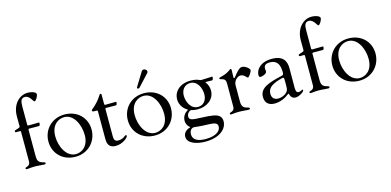

<svg xmlns="http://www.w3.org/2000/svg" viewBox="-84 -1278 4085 2004"><g transform="rotate(-15 1958.5 -276.0)"><path d="M101.2 -385.7V-62.9C98.7 -33 82.4 -22.7 60 -16.3C51.8 -13.8 47.6 -10.7 47.6 -4.3C47.6 2.8 52.9 5.7 60.4 5.7C76.3 5.7 98.7 0 145.2 0C187.1 0 220.2 6 246.8 6C256.7 6 264.2 3.6 264.2 -5C264.2 -11.7 260.3 -14.9 248.6 -17.8C210.9 -26.6 182.2 -38.7 182.5 -96.2H182.2V-385.7C182.5 -393.8 185.4 -396.7 193.5 -397L294.4 -396.3C302.6 -396.7 306.1 -399.5 307.9 -407.3L310.7 -421.5C312.1 -429.3 309.7 -432.2 301.5 -432.2L193.5 -430.8C185.4 -430.8 182.5 -433.6 182.2 -441.8V-636.4C182.2 -692.8 189.6 -728 234 -728C284.1 -728 307.5 -656.6 319.6 -656.6C334.5 -656.6 361.9 -701 361.9 -725.5C361.9 -742.9 323.9 -762.8 270.2 -762.8C184.3 -762.8 99.8 -685 100.5 -550.4L101.2 -447.4C100.9 -439.3 98 -435.4 90.6 -432.5L48.7 -418.3C41.2 -415.5 39.1 -411.6 40.5 -403.8L40.8 -402.3C41.9 -398.1 43.3 -396.3 49 -396.3L89.8 -396.7C98 -396.7 100.9 -393.8 101.2 -385.7Z M585.2 12.4C723 12.4 818.5 -91.6 818.5 -219.1C818.9 -346.9 723 -444.2 584.2 -444.2C445.7 -444.2 350.1 -341.3 350.5 -213.4C350.5 -85.9 445.7 12.4 585.2 12.4ZM433.6 -247.9C433.6 -372.2 511 -418.3 574.6 -418.3C679.3 -418.3 734.7 -290.1 734.7 -183.2C734.7 -57.9 656.6 -13.5 595.2 -13.5C491.5 -13.5 433.6 -139.9 433.6 -247.9Z M1020.2 11.4C1096.6 11.4 1156.2 -43.3 1156.2 -60.4C1156.2 -67.1 1153.4 -70.3 1147.4 -70.3C1135.3 -70.3 1116.1 -36.9 1060.7 -36.6C1020.2 -36.2 1013.5 -60 1013.5 -96.6V-387.1C1013.8 -395.2 1016.7 -398.1 1024.9 -398.1L1125.7 -397C1133.9 -397.4 1137.4 -400.2 1139.6 -408L1142.8 -422.2C1144.2 -430 1141.7 -432.9 1133.5 -432.9L1024.9 -431.5C1016.7 -431.5 1013.8 -434.3 1013.5 -442.5V-541.9C1013.5 -550.4 1009.6 -555.4 1002.8 -555.4C996.4 -555.4 993.3 -549.7 988.3 -541.5C959.2 -493.6 922.2 -456.3 887.4 -427.6C878.9 -420.5 872.5 -417.3 872.5 -409.1C872.5 -399.9 879.6 -396.3 899.5 -396.3H920.1C928.3 -396 931.1 -393.1 931.5 -384.9V-92.3C931.5 -56.1 931.8 11.4 1020.2 11.4Z M1443.2 12.4C1581 12.4 1676.5 -91.6 1676.5 -219.1C1676.8 -346.9 1581 -444.2 1442.1 -444.2C1303.6 -444.2 1208.1 -341.3 1208.5 -213.4C1208.5 -85.9 1303.6 12.4 1443.2 12.4ZM1291.5 -247.9C1291.5 -372.2 1369 -418.3 1432.5 -418.3C1537.3 -418.3 1592.7 -290.1 1592.7 -183.2C1592.7 -57.9 1514.6 -13.5 1453.1 -13.5C1349.4 -13.5 1291.5 -139.9 1291.5 -247.9ZM1388.8 -516C1388.8 -511.7 1392.4 -505.7 1400.2 -505.7C1405.5 -505.7 1411.2 -507.8 1416.2 -513.5L1532 -638.5C1536.6 -643.8 1538.7 -649.5 1538.7 -654.8C1538.7 -670.1 1520.6 -683.9 1504.3 -683.9C1495.7 -683.9 1487.6 -680.4 1482.2 -671.9L1392.4 -525.6C1389.9 -521.3 1389.2 -518.8 1388.8 -516Z M1936.4 210.9C2085.2 210.9 2171.9 138.5 2171.9 52.6C2171.9 -5.7 2128.2 -28.8 2058.6 -34.8C2040.8 -40.5 1952.8 -40.8 1891.3 -45.8C1849.1 -49.4 1827.1 -59.3 1827.1 -87.7C1827.1 -123.6 1860.4 -148.4 1875.7 -146C1880.7 -145.2 1904.8 -136 1945 -136C2046.9 -136 2127.8 -198.5 2127.8 -289.8C2127.8 -320 2119 -353.3 2097.7 -381.7C2092.7 -388.1 2093.4 -389.9 2101.6 -390.3C2141.7 -389.9 2160.2 -389.2 2167.6 -389.2C2173.3 -389.2 2180.4 -407 2180.4 -419.7C2180.4 -426.1 2179 -426.8 2174 -426.8C2167.6 -426.8 2136.7 -425.1 2061.4 -422.2C2053.3 -422.6 2047.6 -423.7 2040.1 -427.2C2015.6 -438.6 1985.1 -445.3 1948.2 -445.3C1827.1 -445.3 1761.7 -371.8 1761.7 -291.9C1761.7 -221.9 1812.1 -177.2 1835.9 -164.1C1840.9 -161.2 1842.3 -159.8 1842.3 -158C1842.3 -155.9 1839.1 -154.1 1833.5 -150.6C1801.5 -132.5 1779.5 -95.9 1779.5 -56.5C1779.5 -35.9 1785.2 -7.5 1813.2 17C1816.4 19.9 1819.2 22 1819.2 24.1C1819.2 26.6 1812.1 26.6 1802.2 30.2C1777.3 40.5 1742.9 63.2 1742.9 106.9C1742.9 178.3 1837.4 210.9 1936.4 210.9ZM1807.2 98C1807.2 56.8 1831.3 30.5 1863.6 34.4C1908.7 40.8 1976.6 43.7 2026.6 45.1C2073.9 47.9 2108.3 54 2108.3 93.4C2108.3 142.8 2052.9 185 1945.7 185C1872.2 185 1807.2 165.5 1807.2 98ZM1839.1 -311.1C1839.1 -378.9 1881 -421.9 1937.1 -421.9C2017.4 -421.9 2050.4 -334.5 2050.4 -271.3C2050.4 -203.8 2012.1 -159.4 1954.2 -159.4C1871.8 -159.4 1839.1 -250.7 1839.1 -311.1Z M2267.8 5.7C2283.7 5.7 2306.1 0 2352.6 0C2394.5 0 2427.6 6 2454.2 6C2464.1 6 2471.6 3.6 2471.6 -5C2471.6 -11.7 2467.7 -14.9 2456 -17.8C2418.3 -26.6 2389.6 -38.7 2389.9 -96.2H2389.6V-275.6C2389.6 -323.9 2431.8 -362.2 2463.8 -362.2C2505 -362.2 2523.8 -321 2535.9 -321C2547.9 -321 2582 -370.7 2582 -389.9C2582 -407.3 2535.5 -444.6 2501.8 -444.6C2470.5 -444.6 2427.9 -388.5 2408 -362.9C2402.3 -355.5 2398.8 -352.3 2394.5 -352.3C2389.2 -352.3 2389.6 -361.2 2389.6 -373.2C2389.6 -400.9 2391.3 -424.7 2391.3 -441.8C2391.3 -451 2387.8 -453.8 2382.8 -453.8C2378.9 -453.8 2375.4 -451.7 2370.4 -448.2C2350.5 -432.9 2319.2 -411.9 2259.2 -399.5C2249.6 -397.7 2244 -394.5 2244 -388.1C2244 -382.1 2248.6 -379.3 2256.7 -377.5C2286.9 -370 2308.6 -364.3 2308.6 -317.8V-62.9C2306.1 -33 2289.8 -22.7 2267.4 -16.3C2259.2 -13.8 2255 -10.7 2255 -4.3C2255 2.8 2260.3 5.7 2267.8 5.7Z M2735.8 13.5C2797.9 13.5 2853.7 -13.1 2893.1 -45.5C2895.2 -47.6 2897.4 -48.7 2899.1 -48.7C2901.6 -48.7 2902.7 -46.9 2903.8 -43.7C2911.2 -14.2 2929 9.2 2963.4 9.2C3001.8 9.2 3057.9 -27.3 3057.9 -44.7C3057.9 -48.3 3056.1 -51.8 3051.5 -51.8C3044.4 -51.8 3029.1 -37.3 3008.5 -37.3C2987.9 -37.3 2978.7 -50.8 2978.3 -89.8C2978.3 -176.1 2979.4 -220.2 2979 -304C2978.7 -371.1 2954.5 -445.3 2825.3 -445.3C2695.7 -445.3 2648.1 -370.4 2647.7 -318.5C2647.4 -297.6 2653.8 -293.7 2665.1 -293.7C2693.5 -293.7 2733.7 -313.2 2733.7 -333.1C2731.9 -347.3 2731.2 -359.4 2731.5 -366.1C2731.5 -399.5 2753.6 -415.1 2795.1 -415.1C2872.2 -415.1 2893.1 -364.7 2898.4 -314.6C2900.6 -301.8 2900.9 -285.2 2900.6 -271.7C2900.2 -257.8 2894.2 -250.7 2880.7 -247.5C2733.7 -213.1 2633.5 -182.9 2633.5 -83.5C2633.5 -4.3 2691.4 13.5 2735.8 13.5ZM2717 -97.3C2717 -163.4 2774.9 -197.4 2878.9 -223C2892.4 -226.2 2898.4 -221.6 2898.8 -207.7C2899.9 -172.6 2899.5 -138.5 2898.1 -106.5C2895.6 -61.1 2837 -27.3 2785.2 -27.3C2731.5 -27.3 2717 -63.2 2717 -97.3Z M3169 -385.7V-62.9C3166.5 -33 3150.2 -22.7 3127.8 -16.3C3119.7 -13.8 3115.4 -10.7 3115.4 -4.3C3115.4 2.8 3120.7 5.7 3128.2 5.7C3144.2 5.7 3166.5 0 3213.1 0C3255 0 3288 6 3314.6 6C3324.6 6 3332 3.6 3332 -5C3332 -11.7 3328.1 -14.9 3316.4 -17.8C3278.8 -26.6 3250 -38.7 3250.4 -96.2H3250V-385.7C3250.4 -393.8 3253.2 -396.7 3261.4 -397L3362.2 -396.3C3370.4 -396.7 3373.9 -399.5 3375.7 -407.3L3378.6 -421.5C3380 -429.3 3377.5 -432.2 3369.3 -432.2L3261.4 -430.8C3253.2 -430.8 3250.4 -433.6 3250 -441.8V-636.4C3250 -692.8 3257.5 -728 3301.8 -728C3351.9 -728 3375.4 -656.6 3387.4 -656.6C3402.3 -656.6 3429.7 -701 3429.7 -725.5C3429.7 -742.9 3391.7 -762.8 3338.1 -762.8C3252.1 -762.8 3167.6 -685 3168.3 -550.4L3169 -447.4C3168.7 -439.3 3165.8 -435.4 3158.4 -432.5L3116.5 -418.3C3109 -415.5 3106.9 -411.6 3108.3 -403.8L3108.7 -402.3C3109.7 -398.1 3111.2 -396.3 3116.8 -396.3L3157.7 -396.7C3165.8 -396.7 3168.7 -393.8 3169 -385.7Z M3653.1 12.4C3790.8 12.4 3886.4 -91.6 3886.4 -219.1C3886.7 -346.9 3790.8 -444.2 3652 -444.2C3513.5 -444.2 3418 -341.3 3418.3 -213.4C3418.3 -85.9 3513.5 12.4 3653.1 12.4ZM3501.4 -247.9C3501.4 -372.2 3578.8 -418.3 3642.4 -418.3C3747.2 -418.3 3802.6 -290.1 3802.6 -183.2C3802.6 -57.9 3724.4 -13.5 3663 -13.5C3559.3 -13.5 3501.4 -139.9 3501.4 -247.9Z"/></g></svg>

Font: Margiela Serif Text
Style: Regular
Weight: 400
Designer: Andreas Faust, Stefan Endress
Version: Version 1.002;FEAKit 1.0